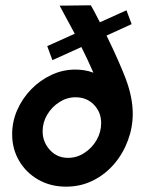

<svg xmlns="http://www.w3.org/2000/svg" viewBox="-20 -688 540 722"><path d="M228.5 13.9Q170.1 13.9 124.3 -12.2Q78.5 -38.2 52.1 -83Q25.7 -127.8 25.7 -183.3Q25.7 -231.2 45.1 -275Q64.6 -318.8 97.9 -352.8Q131.2 -386.8 174 -406.6Q216.7 -426.4 263.2 -426.4Q277.8 -426.4 295.5 -424Q313.2 -421.5 331.2 -414.6Q310.4 -462.5 286.1 -511.1L177.1 -461.8L157.6 -514.6L261.1 -561.1Q234 -612.5 204.2 -666.7L321.5 -668.1Q330.6 -652.8 338.9 -636.5Q347.2 -620.1 355.6 -604.2L455.6 -649.3L475 -597.2L380.6 -554.2Q404.9 -504.9 423.6 -462.2Q442.4 -419.4 452.1 -393.8Q479.2 -322.2 479.2 -260.4Q479.2 -209 461.1 -160.1Q443.1 -111.1 409.7 -71.9Q376.4 -32.6 330.2 -9.4Q284 13.9 228.5 13.9ZM236.1 -94.4Q268.8 -94.4 297.2 -112.8Q325.7 -131.2 343.1 -161.1Q360.4 -191 360.4 -225Q360.4 -266 333.3 -294.1Q306.2 -322.2 263.9 -322.2Q231.9 -322.2 203.5 -304.2Q175 -286.1 157.6 -256.9Q140.3 -227.8 140.3 -194.4Q140.3 -154.2 167.4 -124.3Q194.4 -94.4 236.1 -94.4Z"/></svg>

Font: Afacad
Style: Bold Italic
Weight: 700
Italic angle: -14°
Designer: Kristian Moeller
Foundry: Dicotype
Version: Version 1.000; ttfautohint (v1.8.4.7-5d5b)